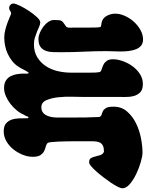

<svg xmlns="http://www.w3.org/2000/svg" viewBox="84 -914 810 1061"><g transform="rotate(-90 489.5 -384.0)"><path d="M294 -769Q322 -769 337 -756.5Q352 -744 358.5 -724.5Q365 -705 365.5 -682Q366 -659 366 -639Q366 -632 373 -632Q376 -637 378 -644Q380 -651 385 -656Q392 -675 408 -695Q424 -715 444.5 -731Q465 -747 488 -757Q511 -767 533 -767Q558 -767 574 -757Q590 -747 598.5 -730.5Q607 -714 610 -694Q613 -674 613 -653L612 -646Q612 -641 613 -637.5Q614 -634 616 -629Q627 -642 634.5 -658.5Q642 -675 652 -689Q664 -708 682.5 -722.5Q701 -737 722.5 -747Q744 -757 767.5 -761.5Q791 -766 813 -766Q833 -766 855.5 -760Q878 -754 897 -747Q916 -740 929 -734Q942 -728 945 -728Q953 -728 959.5 -733.5Q966 -739 975 -739Q985 -739 992.5 -732Q1000 -725 1000 -716Q1000 -704 988 -679.5Q976 -655 959.5 -630Q943 -605 925.5 -586Q908 -567 896 -567Q886 -567 873.5 -572.5Q861 -578 845.5 -584.5Q830 -591 812.5 -596.5Q795 -602 775 -602Q733 -602 703 -583.5Q673 -565 654 -536Q635 -507 626.5 -470.5Q618 -434 618 -398V-291Q618 -278 618.5 -263.5Q619 -249 622 -236Q628 -230 640 -226.5Q652 -223 663.5 -217Q675 -211 683.5 -199Q692 -187 692 -165Q692 -139 681.5 -110Q671 -81 653 -56.5Q635 -32 610 -16Q585 0 556 0Q524 0 509 -15Q494 -30 488.5 -52Q483 -74 483.5 -99.5Q484 -125 484 -147V-339Q484 -357 485 -393.5Q486 -430 482 -467.5Q478 -505 466 -533Q454 -561 427 -561Q409 -561 398 -552.5Q387 -544 381 -531Q375 -518 372.5 -502.5Q370 -487 370 -473V-392Q370 -355 370.5 -316Q371 -277 373 -240Q378 -230 387.5 -227.5Q397 -225 406.5 -220Q416 -215 423 -203Q430 -191 430 -162Q430 -118 403.5 -87.5Q377 -57 338.5 -38Q300 -19 256 -10.5Q212 -2 176 -2Q157 -2 124 -11.5Q91 -21 58.5 -36.5Q26 -52 2.5 -72Q-21 -92 -21 -114Q-21 -122 -12.5 -139Q-4 -156 9.5 -176Q23 -196 39.5 -217.5Q56 -239 71.5 -256.5Q87 -274 100.5 -285.5Q114 -297 122 -297Q140 -297 146 -286.5Q152 -276 155 -262Q158 -248 162.5 -234.5Q167 -221 181 -215Q201 -215 212.5 -220Q224 -225 230 -234.5Q236 -244 237.5 -258Q239 -272 239 -290Q239 -298 239 -318Q239 -338 239 -363Q239 -388 238.5 -416Q238 -444 237 -468Q236 -492 234 -508Q232 -524 229 -527Q221 -534 208 -537Q195 -540 183 -546.5Q171 -553 162 -566.5Q153 -580 153 -609Q153 -636 164.5 -664.5Q176 -693 195 -716.5Q214 -740 239.5 -754.5Q265 -769 294 -769ZM805 -577Q820 -577 838 -569.5Q856 -562 872 -550Q888 -538 898.5 -522.5Q909 -507 909 -491Q909 -473 908 -463.5Q907 -454 903 -448Q899 -442 891 -437Q883 -432 870 -422Q866 -413 866.5 -403Q867 -393 867 -383Q867 -373 867 -351Q867 -329 867 -305.5Q867 -282 867.5 -262Q868 -242 870 -236Q872 -231 881 -230Q890 -229 895 -228Q920 -222 932 -199.5Q944 -177 944 -153Q944 -127 932 -100Q920 -73 900 -50.5Q880 -28 854 -13.5Q828 1 801 1Q780 1 767 -10Q754 -21 747 -39Q740 -57 737.5 -79Q735 -101 735 -123.5Q735 -146 736 -166Q737 -186 737 -200Q737 -263 734 -325.5Q731 -388 731 -451Q731 -473 731.5 -495.5Q732 -518 738.5 -536Q745 -554 760 -565.5Q775 -577 805 -577Z"/></g></svg>

Font: r_Neptun CAT
Style: Regular
Weight: 400
Foundry: Peter Wiegel, CAT-Fonts
Version: Version 1.000;June 8, 2024;FontCreator 14.0.0.2814 32-bit